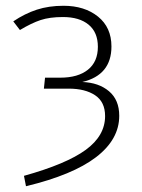

<svg xmlns="http://www.w3.org/2000/svg" viewBox="-20 -552 492 665"><path d="M366 -391Q366 -292 265 -268Q322 -266 357.5 -236Q393 -206 393 -151Q393 -69 312.5 -7.5Q232 54 70 93L63 57Q210 16 277 -33Q344 -82 344 -150Q344 -199 309.5 -222Q275 -245 218 -245H132L136 -283H189Q250 -283 284.5 -310.5Q319 -338 319 -390Q319 -440 287 -466.5Q255 -493 198 -493Q152 -493 120.5 -482.5Q89 -472 49 -448L26 -478Q66 -505 107.5 -518.5Q149 -532 200 -532Q273 -532 319.5 -494.5Q366 -457 366 -391Z"/></svg>

Font: FiraGO ExtraLight
Style: Regular
Weight: 200
Designer: bBox Type
Foundry: bBox Type GmbH
Version: Version 1.001